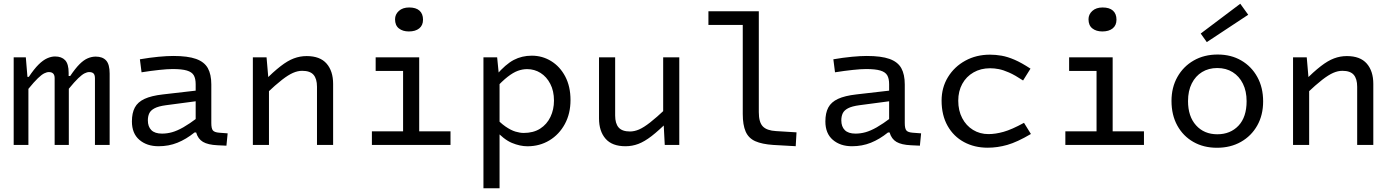

<svg xmlns="http://www.w3.org/2000/svg" viewBox="-20 -770 7408 1020"><path d="M117.2 -465.3 125.8 -361.5H133Q161.1 -403.5 184.9 -427.1Q208.8 -450.7 230.6 -460.3Q252.4 -470 272.3 -470Q307.3 -470 326 -450.2Q344.7 -430.4 344.7 -382.9V-366.4H353.1Q379.9 -406.3 402.4 -428.9Q424.9 -451.4 446.1 -460.3Q467.3 -469.3 488.3 -469.3Q525.1 -469.3 543.8 -448.7Q562.5 -428.2 562.5 -379.2V0H484.4V-353.7Q484.4 -371.9 477.1 -379.5Q469.8 -387.1 453.5 -387.1Q442.7 -387.1 429.2 -380.3Q415.6 -373.5 395.9 -354.7Q376.2 -335.9 345.6 -298.5V0H270.3V-355Q270.3 -387.1 239.7 -387.1Q228.6 -387.1 214.9 -380.3Q201.2 -373.5 181.4 -354.5Q161.5 -335.5 130.9 -297.9V0H52.7V-465.3Z M840.7 -60.2Q867.7 -60.2 894.2 -67.6Q920.7 -75 953.7 -93.6Q986.6 -112.3 1030.2 -145.2L1022 -66.2H1013.4Q968.8 -30.3 922.5 -11.7Q876.2 6.9 822.3 6.9Q760 6.9 720.4 -27.1Q680.8 -61 680.8 -124.8Q680.8 -169.7 696.3 -198.8Q711.8 -227.9 747.9 -244.7Q784 -261.4 845.5 -268.4L1041.8 -291V-234.9L861.4 -211Q821.7 -205.7 801 -194.7Q780.3 -183.8 772.9 -167.8Q765.5 -151.8 765.5 -130.6Q765.5 -97.2 784.1 -78.7Q802.6 -60.2 840.7 -60.2ZM1102.6 -116.5Q1102.6 -87.4 1110.9 -77.2Q1119.1 -67 1144.4 -65L1189.4 -61.6L1182.9 3.9L1135.7 1.7Q1084.9 -0.6 1058.4 -16.2Q1031.9 -31.8 1022 -66.2L1019.5 -89.3V-322.6Q1019.5 -352.7 1009.4 -370Q999.3 -387.4 972.7 -395.3Q946.2 -403.2 896.9 -403.2Q869.5 -403.2 825.9 -398.5Q782.2 -393.9 732 -385.9L723.2 -455Q775.5 -464 821.6 -468.4Q867.6 -472.7 900.5 -472.7Q977.6 -472.7 1021.5 -457Q1065.5 -441.2 1084.1 -408Q1102.6 -374.7 1102.6 -321.5Z M1396.1 -465.3 1407.3 -335.1 1408.9 -334.4V0H1323.3V-465.3ZM1395.6 -273.6 1381.9 -338.8Q1433 -389.1 1470.5 -418.2Q1508.1 -447.4 1540.9 -459.7Q1573.8 -472.1 1609.2 -472.1Q1680.2 -472.1 1714.9 -432.3Q1749.7 -392.5 1749.7 -324.2V0H1664V-309Q1664 -351.5 1645.6 -372.7Q1627.2 -393.8 1585.3 -393.8Q1561.7 -393.8 1536.7 -382.9Q1511.7 -372 1478.1 -346Q1444.5 -319.9 1395.6 -273.6Z M2121.4 -465.3H2207V0H2121.4ZM1975.7 -465.3H2168V-393H1975.7ZM1955.7 -72.3H2373.3V0H1955.7ZM2152 -602.9Q2119.6 -602.9 2099.2 -619Q2078.7 -635.1 2078.7 -667.5Q2078.7 -693.7 2099 -712Q2119.2 -730.3 2153.7 -730.3Q2189.9 -730.3 2208.6 -713.5Q2227.3 -696.6 2227.3 -665.4Q2227.3 -635.3 2207.1 -619.1Q2186.9 -602.9 2152 -602.9Z M2548.3 230V-465.3H2621.1L2632.3 -351.8L2633.9 -351.5V230ZM2805.3 -474.2Q2861.4 -474.2 2908.2 -445.3Q2955.1 -416.4 2983 -363.4Q3010.8 -310.4 3010.8 -238.3Q3010.8 -166.4 2980.7 -111Q2950.5 -55.5 2898.7 -24.2Q2846.8 7.1 2782 7.1Q2742.6 7.1 2699.3 -10.9Q2656 -28.9 2606.1 -83.9L2600 -158Q2635.4 -118.6 2664.9 -98.2Q2694.5 -77.9 2718.6 -70.8Q2742.7 -63.7 2761.9 -63.7Q2813.5 -63.7 2849.5 -86.5Q2885.4 -109.4 2904.2 -148.8Q2923 -188.1 2923 -235.5Q2923 -286.9 2903.4 -324.5Q2883.9 -362.2 2851.7 -382.5Q2819.4 -402.8 2780.3 -402.8Q2755.7 -402.8 2731 -393.8Q2706.4 -384.9 2677.2 -362.2Q2647.9 -339.6 2609.3 -297.4L2616.7 -371.4Q2666.1 -428.7 2709.3 -451.5Q2752.6 -474.2 2805.3 -474.2Z M3588.7 0H3511.5L3504.7 -130.9H3503.1V-465.3H3588.7ZM3516.4 -191.7 3530.1 -126.5Q3479.3 -76.2 3441.6 -47Q3403.9 -17.9 3371.2 -5.5Q3338.5 6.9 3302.8 6.9Q3231.8 6.9 3197.1 -33Q3162.3 -72.8 3162.3 -141V-465.3H3248V-156.3Q3248 -114 3266.5 -92.7Q3285.1 -71.5 3326.7 -71.5Q3350.3 -71.5 3375.3 -82.3Q3400.3 -93.2 3433.9 -119.5Q3467.5 -145.7 3516.4 -191.7Z M3743.5 -710H3969.5V-637.7H3743.5ZM3925.9 -164.6V-710H4011.2V-174Q4011.2 -120.4 4032.5 -98.4Q4053.8 -76.3 4102.5 -73.6L4211.5 -66.9L4207.2 6.7L4088 0Q4028.1 -4 3992.4 -19.9Q3956.7 -35.8 3941.3 -71Q3925.9 -106.2 3925.9 -164.6Z M4524.7 -60.2Q4551.7 -60.2 4578.2 -67.6Q4604.7 -75 4637.7 -93.6Q4670.6 -112.3 4714.2 -145.2L4706 -66.2H4697.4Q4652.8 -30.3 4606.5 -11.7Q4560.2 6.9 4506.3 6.9Q4444 6.9 4404.4 -27.1Q4364.8 -61 4364.8 -124.8Q4364.8 -169.7 4380.3 -198.8Q4395.8 -227.9 4431.9 -244.7Q4468 -261.4 4529.5 -268.4L4725.8 -291V-234.9L4545.4 -211Q4505.7 -205.7 4485 -194.7Q4464.3 -183.8 4456.9 -167.8Q4449.5 -151.8 4449.5 -130.6Q4449.5 -97.2 4468.1 -78.7Q4486.6 -60.2 4524.7 -60.2ZM4786.6 -116.5Q4786.6 -87.4 4794.9 -77.2Q4803.1 -67 4828.4 -65L4873.4 -61.6L4866.9 3.9L4819.7 1.7Q4768.9 -0.6 4742.4 -16.2Q4715.9 -31.8 4706 -66.2L4703.5 -89.3V-322.6Q4703.5 -352.7 4693.4 -370Q4683.3 -387.4 4656.7 -395.3Q4630.2 -403.2 4580.9 -403.2Q4553.5 -403.2 4509.9 -398.5Q4466.2 -393.9 4416 -385.9L4407.2 -455Q4459.5 -464 4505.6 -468.4Q4551.6 -472.7 4584.5 -472.7Q4661.6 -472.7 4705.5 -457Q4749.5 -441.2 4768.1 -408Q4786.6 -374.7 4786.6 -321.5Z M5240 -407.4Q5190.3 -407.4 5151.8 -385.3Q5113.3 -363.3 5092 -324.3Q5070.7 -285.3 5070.7 -234.9Q5070.7 -182.5 5091.7 -142.5Q5112.6 -102.4 5149.1 -80Q5185.6 -57.6 5231.3 -57.6Q5268.4 -57.6 5311.5 -69.7Q5354.5 -81.7 5420 -117.5L5456.7 -58.2Q5383.7 -15.2 5331.5 -0.3Q5279.3 14.7 5227 14.7Q5156.6 14.7 5101.2 -15.3Q5045.8 -45.2 5014 -101.5Q4982.2 -157.9 4982.2 -235.9Q4982.2 -304.9 5016.1 -360.4Q5050 -415.8 5108.3 -447.7Q5166.5 -479.6 5239.2 -479.6Q5269.8 -479.6 5301.2 -474.1Q5332.6 -468.6 5369.8 -452.6Q5406.9 -436.6 5454.5 -405.3L5415.1 -342.4Q5371.6 -371.1 5340.6 -384.7Q5309.6 -398.3 5286.2 -402.8Q5262.8 -407.4 5240 -407.4Z M5805.4 -465.3H5891V0H5805.4ZM5659.7 -465.3H5852V-393H5659.7ZM5639.7 -72.3H6057.3V0H5639.7ZM5836 -602.9Q5803.6 -602.9 5783.2 -619Q5762.7 -635.1 5762.7 -667.5Q5762.7 -693.7 5783 -712Q5803.2 -730.3 5837.7 -730.3Q5873.9 -730.3 5892.6 -713.5Q5911.3 -696.6 5911.3 -665.4Q5911.3 -635.3 5891.1 -619.1Q5870.9 -602.9 5836 -602.9Z M6445 15Q6374.1 15 6319.8 -16Q6265.4 -46.9 6234.5 -102.9Q6203.6 -158.9 6203.6 -233.9Q6203.6 -305.5 6235 -361.2Q6266.4 -417 6321.6 -448.6Q6376.8 -480.3 6449 -480.3Q6520.2 -480.3 6574.4 -448.6Q6628.6 -417 6659.5 -361Q6690.4 -305 6690.4 -231.4Q6690.4 -158.4 6659 -103Q6627.6 -47.5 6572.4 -16.3Q6517.2 15 6445 15ZM6447 -56.7Q6516.3 -56.7 6559.5 -102.3Q6602.6 -148 6602.6 -232.5Q6602.6 -285.8 6583 -325.3Q6563.5 -364.8 6528.6 -386.7Q6493.7 -408.6 6447 -408.6Q6400.9 -408.6 6366 -387.3Q6331.2 -366.1 6311.3 -326.7Q6291.4 -287.4 6291.4 -232.8Q6291.4 -151.3 6334.2 -104Q6377 -56.7 6447 -56.7ZM6358.8 -591.8 6569 -750.1 6611.1 -691.6 6391.1 -546.3Z M6922.1 -465.3 6933.3 -335.1 6934.9 -334.4V0H6849.3V-465.3ZM6921.6 -273.6 6907.9 -338.8Q6959 -389.1 6996.5 -418.2Q7034.1 -447.4 7066.9 -459.7Q7099.8 -472.1 7135.2 -472.1Q7206.2 -472.1 7240.9 -432.3Q7275.7 -392.5 7275.7 -324.2V0H7190V-309Q7190 -351.5 7171.6 -372.7Q7153.2 -393.8 7111.3 -393.8Q7087.7 -393.8 7062.7 -382.9Q7037.7 -372 7004.1 -346Q6970.5 -319.9 6921.6 -273.6Z"/></svg>

Font: Intel One Mono Light
Style: Regular
Weight: 300
Monospace: yes
Designer: Fred Shallcrass
Foundry: Frere-Jones Type LLC
Version: Version 1.004